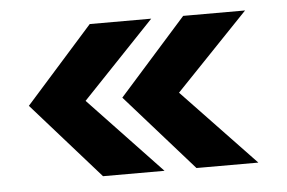

<svg xmlns="http://www.w3.org/2000/svg" viewBox="-37 -494 716 479"><g transform="rotate(-5 321.0 -254.5)"><path d="M437 -64 268 -255 437 -445H592L410 -255L592 -64ZM203 -64 34 -255 203 -445H357L176 -255L357 -64Z"/></g></svg>

Font: Maven Pro ExtraBold
Style: Regular
Weight: 800
Designer: Joe Prince
Foundry: Joe Prince
Version: Version 2.100